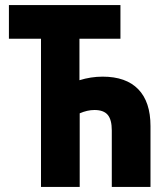

<svg xmlns="http://www.w3.org/2000/svg" viewBox="-20 -734 652 754"><path d="M141 0V-582H15V-714H453V-582H292V-419Q337 -433 383 -433Q475 -433 523 -383.5Q571 -334 571 -239V0H419V-222Q419 -264 403 -283Q387 -302 351 -302Q323 -302 293 -289V0Z"/></svg>

Font: Noto Sans ExtraCondensed ExtraBold
Style: Regular
Weight: 800
Width: 2
Designer: Monotype Design Team
Foundry: Monotype Imaging Inc.
Version: Version 2.013; ttfautohint (v1.8.4.7-5d5b)